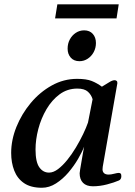

<svg xmlns="http://www.w3.org/2000/svg" viewBox="-20 -863 629 897"><path d="M175.8 14.2Q124 14.2 92.5 -7.3Q61 -28.8 46.6 -65.9Q32.2 -103 32.2 -148.4Q32.2 -209 56.6 -269.8Q81.1 -330.6 123.5 -381.6Q166 -432.6 221.7 -463.6Q277.3 -494.6 340.3 -494.6Q383.8 -494.6 408.7 -484.6Q433.6 -474.6 456.1 -458Q471.7 -466.8 488 -477.5Q504.4 -488.3 515.6 -488.3Q520.5 -488.3 524.7 -485.1Q528.8 -481.9 528.3 -474.1L460 -84Q459 -76.2 459 -71.8Q459 -60.5 466.1 -54Q473.1 -47.4 487.8 -47.4Q498 -47.4 513.2 -51.3Q528.3 -55.2 534.7 -55.2Q539.6 -55.2 543.2 -52.5Q546.9 -49.8 546.9 -40Q546.9 -32.7 543.9 -27.3Q541 -22 534.7 -19.5Q513.7 -10.3 480.2 -1.5Q446.8 7.3 414.1 7.3Q383.8 7.3 367.9 -8.8Q352.1 -24.9 352.1 -53.7Q352.1 -57.1 354.5 -71.8Q356.9 -86.4 360.4 -106.4Q363.8 -126.5 367.2 -146Q370.6 -165.5 373 -177.7Q363.8 -153.3 344.7 -120.6Q325.7 -87.9 299.6 -57.1Q273.4 -26.4 241.7 -6.1Q210 14.2 175.8 14.2ZM209 -56.6Q229.5 -56.6 251.2 -73Q272.9 -89.4 294.4 -116Q315.9 -142.6 334.7 -174.1Q353.5 -205.6 368.2 -236.1Q382.8 -266.6 391.1 -290.5L412.6 -399.4Q406.7 -419.9 390.6 -434.6Q374.5 -449.2 341.3 -449.2Q294.9 -449.2 258.5 -422.4Q222.2 -395.5 197 -352.5Q171.9 -309.6 158.9 -260Q146 -210.4 146 -164.6Q146 -106.4 163.6 -81.5Q181.2 -56.6 209 -56.6ZM351.1 -577.1Q325.2 -577.1 310.5 -593.8Q295.9 -610.4 295.9 -635.7Q295.9 -659.7 306.2 -678.7Q316.4 -697.8 334 -709.5Q351.6 -721.2 373 -721.2Q398.9 -721.2 413.6 -704.6Q428.2 -688 428.2 -662.1Q428.2 -639.2 418 -619.9Q407.7 -600.6 390.1 -588.9Q372.6 -577.1 351.1 -577.1ZM237.3 -776.9 248 -842.8H534.7L524.4 -776.9Z"/></svg>

Font: Gelasio Medium
Style: Italic
Weight: 500
Italic angle: -8.5°
Designer: Eben Sorkin
Foundry: Eben Sorkin
Version: Version 1.008